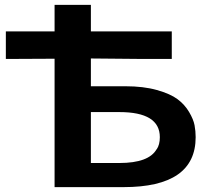

<svg xmlns="http://www.w3.org/2000/svg" viewBox="-20 -768 891 788"><path d="M4 -526V-639H204V-748H353V-639H685V-526H570L353 -528V-414H495Q569 -414 624 -398.5Q679 -383 708.5 -361Q738 -339 756 -308.5Q774 -278 778.5 -254Q783 -230 783 -205Q783 0 487 0H204V-527Q171 -527 103.5 -526.5Q36 -526 4 -526ZM353 -99H470Q591 -99 623 -156V-155Q636 -174 636 -205Q636 -308 470 -308H353V-259Z"/></svg>

Font: Coval
Style: Heavy
Weight: 900
Foundry: Context Ltd
Version: Version 001.000